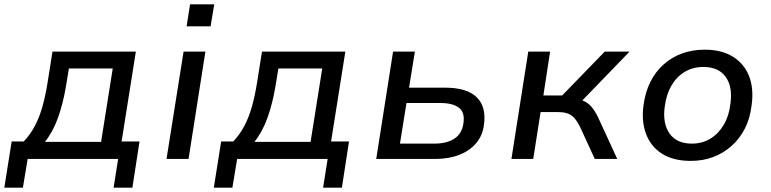

<svg xmlns="http://www.w3.org/2000/svg" viewBox="-38 -736 3568 889"><path d="M-18 133 16 -81H72Q103 -114 123.5 -153Q144 -192 158 -241Q172 -290 182 -352L205 -497H591L525 -81H608L575 133H488L509 0H90L68 133ZM170 -79H430L484 -419H281L267 -334Q254 -257 231 -192Q208 -127 170 -79Z M826 -614 842 -716H954L937 -614ZM733 0 812 -497H913L835 0Z M952 133 986 -81H1042Q1073 -114 1093.5 -153Q1114 -192 1128 -241Q1142 -290 1152 -352L1175 -497H1561L1495 -81H1578L1545 133H1458L1479 0H1060L1038 133ZM1140 -79H1400L1454 -419H1251L1237 -334Q1224 -257 1201 -192Q1178 -127 1140 -79Z M1704 0 1782 -497H1883L1856 -330H2024Q2123 -330 2168.5 -286.5Q2214 -243 2203 -160Q2197 -109 2167 -73.5Q2137 -38 2088.5 -19Q2040 0 1975 0ZM1814 -71H1973Q2031 -71 2066.5 -94.5Q2102 -118 2108 -167Q2115 -216 2086.5 -237.5Q2058 -259 2002 -259H1844Z M2330 0 2408 -497H2509L2478 -294H2565L2762 -497H2877L2641 -253L2625 -278Q2655 -275 2674.5 -263.5Q2694 -252 2709 -231Q2724 -210 2739 -176L2820 0H2716L2648 -148Q2636 -172 2623.5 -187Q2611 -202 2593 -209.5Q2575 -217 2545 -217H2465L2431 0Z M3160 9Q3081 9 3028.5 -23.5Q2976 -56 2953.5 -115.5Q2931 -175 2942 -251Q2950 -310 2973.5 -357Q2997 -404 3034.5 -437.5Q3072 -471 3120 -488.5Q3168 -506 3225 -506Q3303 -506 3355.5 -473.5Q3408 -441 3430.5 -383Q3453 -325 3442 -248Q3435 -188 3411 -141Q3387 -94 3349.5 -60.5Q3312 -27 3264.5 -9Q3217 9 3160 9ZM3165 -71Q3214 -71 3252 -94.5Q3290 -118 3314 -159.5Q3338 -201 3344 -256Q3355 -334 3322 -380Q3289 -426 3219 -426Q3170 -426 3132 -403Q3094 -380 3070.5 -339Q3047 -298 3040 -243Q3029 -165 3062 -118Q3095 -71 3165 -71Z"/></svg>

Font: Nunito Sans 7pt Medium
Style: Italic
Weight: 500
Italic angle: -9°
Designer: Vernon Adams
Foundry: Vernon Adams
Version: Version 3.101;gftools[0.9.27]